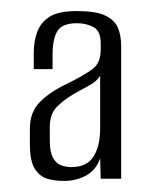

<svg xmlns="http://www.w3.org/2000/svg" viewBox="-20 -587 261 347"><path d="M95 -260Q81 -260 67 -263.5Q53 -267 43.5 -281Q34 -295 34 -326V-355Q34 -384 52 -402.5Q70 -421 102 -436Q132 -451 147 -462Q162 -473 162 -497V-509Q162 -531 149 -538Q136 -545 119 -545Q92 -545 83.5 -530.5Q75 -516 75 -488V-462H41V-491Q41 -513 47.5 -530Q54 -547 70 -557Q86 -567 119 -567Q153 -567 170 -559Q187 -551 193 -537Q199 -523 199 -503V-264H162L161 -301Q154 -280 136 -270Q118 -260 95 -260ZM109 -285Q137 -285 149 -304Q161 -323 161 -355V-450Q155 -440 141 -432.5Q127 -425 113 -417Q93 -405 81.5 -392.5Q70 -380 70 -357V-333Q70 -312 76 -301.5Q82 -291 91 -288Q100 -285 109 -285Z"/></svg>

Font: Alumni Sans
Style: Regular
Weight: 400
Designer: Robert E. Leuschke
Foundry: Robert E. Leuschke
Version: Version 1.018